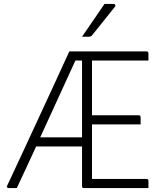

<svg xmlns="http://www.w3.org/2000/svg" viewBox="-20 -963 840 983"><path d="M66 0H25Q22 0 17.5 -3Q13 -6 17 -13Q54 -91 94.5 -179Q135 -267 177 -357Q219 -447 259 -534.5Q299 -622 335 -700H729Q740 -700 740 -689V-653H451V-373H689Q700 -373 700 -362V-326H451V-47H729Q740 -47 740 -36V0H411Q400 0 400 -8V-213H165Q140 -158 115 -105Q90 -52 66 0ZM186 -260H400V-653H366Q321 -556 276 -456.5Q231 -357 186 -260ZM515 -943H561Q567 -943 570 -938Q573 -933 568 -928Q544 -898 528.5 -878.5Q513 -859 496.5 -838.5Q480 -818 452 -783Q446 -775 435 -775H400Q431 -820 457 -858Q483 -896 515 -943Z"/></svg>

Font: Recursive Sn Lnr St Lt
Style: Regular
Weight: 300
Version: Version 1.079;hotconv 1.0.112;makeotfexe 2.5.65598; ttfautoh